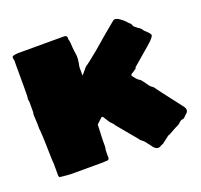

<svg xmlns="http://www.w3.org/2000/svg" viewBox="-111 -714 908 867"><g transform="rotate(-20 343.5 -281.0)"><path d="M679 -108Q687 -98 687 -90Q687 -81 681 -75Q673 -69 669 -64Q665 -59 659 -56Q646 -55 639.5 -47.5Q633 -40 622 -35Q618 -34 605 -26.5Q592 -19 580.5 -13Q569 -7 570 -9L552 5Q544 10 540.5 14Q537 18 523 23Q506 36 488 18Q487 16 479.5 6.5Q472 -3 464.5 -13Q457 -23 454 -24L443 -33Q438 -40 438 -40L360 -134Q357 -140 353 -144Q350 -148 347 -150.5Q344 -153 342 -155L321 -188Q315 -190 315 -190L287 -164L284 -91V-64Q284 -54 283.5 -54Q283 -54 283 -51Q282 -48 281.5 -45.5Q281 -43 281 -32V-8Q281 1 276 2Q273 5 265 4Q255 5 242 5Q229 5 206 5H98Q85 5 84 4H79L43 0L40 -7V-67Q39 -74 38.5 -84.5Q38 -95 38 -104L36 -178Q35 -193 34.5 -209Q34 -225 32 -239V-260Q32 -274 31 -283.5Q30 -293 30 -300V-308Q32 -311 32 -317.5Q32 -324 32 -346V-363Q32 -370 31 -372Q30 -373 30 -377Q30 -385 31 -388Q32 -390 32 -419Q32 -448 32 -497V-566Q30 -572 30 -573V-578Q27 -587 48 -589Q53 -590 58 -590Q63 -590 67 -590H279Q290 -590 293 -583Q294 -582 294 -578V-571Q294 -568 296 -562.5Q298 -557 299 -528Q300 -515 303 -497Q306 -479 301 -452L299 -442Q298 -439 298 -431Q298 -423 298 -395Q303 -401 312.5 -411.5Q322 -422 327 -429Q330 -430 349 -444.5Q368 -459 392 -479Q435 -516 462 -539Q489 -562 514 -582Q521 -586 529 -583.5Q537 -581 545 -575Q557 -567 566 -557.5Q575 -548 578.5 -543.5Q582 -539 576 -547L575 -548Q585 -539 586.5 -534.5Q588 -530 589 -527.5Q590 -525 598 -519Q609 -510 614 -507.5Q619 -505 628 -491Q636 -483 643 -477Q650 -471 654 -462V-461Q654 -456 646.5 -446.5Q639 -437 619 -420L535 -348Q535 -347 535.5 -346.5Q536 -346 534 -343L520 -333Q518 -331 512 -328.5Q506 -326 506 -318Q512 -311 518 -303Q524 -295 532 -290Q539 -287 546.5 -276Q554 -265 562.5 -253.5Q571 -242 581 -237Q591 -223 609.5 -198.5Q628 -174 647.5 -149Q667 -124 679 -108ZM329 -431Q334 -436 327 -429Q326 -428 329 -431Z"/></g></svg>

Font: Sigmar
Style: Regular
Weight: 400
Designer: Vernon Adams
Foundry: Vernon Adams
Version: Version 1.000; ttfautohint (v1.8.4.7-5d5b);gftools[0.9.24]